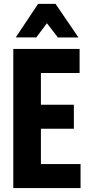

<svg xmlns="http://www.w3.org/2000/svg" viewBox="-20 -961 450 981"><path d="M47.9 0H391.6V-122.6H189V-303.2H357.4V-425.8H189V-587.9H386.7V-710.9H47.9ZM263.7 -941.4H174.8L60.5 -770H165.5L219.7 -842.3L275.9 -769.5H380.9Z"/></svg>

Font: Roboto Flex
Style: wght 700 wdth 25 opsz 34 GRAD 0.00 slnt 0.00 XTRA 468 XOPQ 96 YOPQ 79 YTLC 514 YTUC 712 YTAS 750 YTDE -203.00 YTFI 738
Weight: 700
Width: 1
Designer: Berlow after Robertson
Foundry: Google
Version: Version 3.100